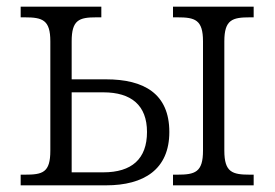

<svg xmlns="http://www.w3.org/2000/svg" viewBox="-20 -556 824 576"><path d="M499 0H741V-32H730C677 -32 653 -39 653 -104V-432C653 -497 677 -504 730 -504H741V-536H499V-504H512C565 -504 589 -497 589 -432V-104C589 -39 565 -32 512 -32H499ZM42 0H298C412 0 488 -48 488 -160C488 -275 412 -318 298 -318H195V-432C195 -496 217 -504 269 -504H284V-536H42V-504H54C108 -504 131 -496 131 -432V-104C131 -38 108 -32 54 -32H42ZM195 -39V-279H290C374 -279 421 -240 421 -160C421 -79 375 -39 290 -39Z"/></svg>

Font: Noto Serif Light
Style: Regular
Weight: 300
Designer: Monotype Design Team
Foundry: Monotype Imaging Inc.
Version: Version 2.013